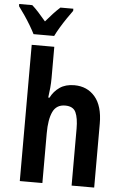

<svg xmlns="http://www.w3.org/2000/svg" viewBox="-107 -1024 671 1067"><g transform="rotate(5 228.0 -490.0)"><path d="M45 0V-760H171V-586Q171 -559 168.5 -531Q166 -503 162 -476H169Q187 -512 219.5 -534.5Q252 -557 301 -557Q373 -557 416.5 -506Q460 -455 460 -356V0H334V-318Q334 -376 319.5 -408Q305 -440 260 -440Q211 -440 191 -397.5Q171 -355 171 -278V0ZM50 -820Q40 -840 24 -867Q8 -894 -10.5 -921Q-29 -948 -44 -968V-980H29Q46 -965 66 -943Q86 -921 107 -896Q130 -923 147.5 -942Q165 -961 186 -980H258V-968Q244 -949 226 -922.5Q208 -896 191.5 -868.5Q175 -841 165 -820Z"/></g></svg>

Font: Noto Sans Mono ExtraCondensed
Style: Bold
Weight: 700
Width: 2
Designer: Monotype Design Team
Foundry: Monotype Imaging Inc.
Version: Version 2.014